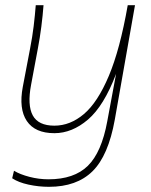

<svg xmlns="http://www.w3.org/2000/svg" viewBox="-20 -511 581 741"><path d="M169 210Q129 210 90 201.5Q51 193 27 177L34 148Q57 162 93.5 171.5Q130 181 167 181Q266 181 319 129Q372 77 394 -43L428 -226Q381 -102 319.5 -49.5Q258 3 190 3Q115 3 83.5 -44Q52 -91 68 -176L96 -323Q105 -369 110 -410.5Q115 -452 118 -491H148Q145 -451 139.5 -408Q134 -365 126 -323L100 -184Q85 -105 106.5 -65.5Q128 -26 190 -26Q251 -26 304 -71Q357 -116 400 -218Q443 -320 473 -491H501L423 -49Q398 90 337 150Q276 210 169 210Z"/></svg>

Font: Livvic Thin
Style: Italic
Weight: 250
Italic angle: -10°
Designer: Jacques Le Bailly, Baron von Fonthausen
Version: Version 1.001; ttfautohint (v1.8.2)